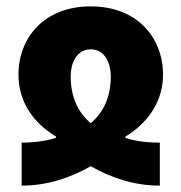

<svg xmlns="http://www.w3.org/2000/svg" viewBox="-20 -583 570 603"><path d="M48 0C129 0 202 -25 265 -61C328 -25 401 0 482 0V-135C457 -135 412 -137 374 -150V-154C451 -201 492 -271 492 -348C492 -466 410 -563 265 -563C120 -563 38 -466 38 -348C38 -270 78 -201 156 -154V-150C113 -137 73 -135 48 -135ZM265 -196C226 -229 202 -277 202 -343C202 -384 220 -428 265 -428C310 -428 328 -384 328 -343C328 -277 304 -229 265 -196Z"/></svg>

Font: Noto Sans Georgian ExtraCondensed Black
Style: Regular
Weight: 900
Width: 2
Designer: Monotype Design Team, Akaki Razmadze
Foundry: Google LLC
Version: Version 2.005